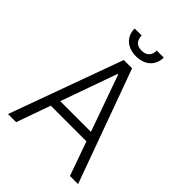

<svg xmlns="http://www.w3.org/2000/svg" viewBox="-254 -1036 1163 1163"><g transform="rotate(45 328.0 -454.5)"><path d="M292.6 -727.3H363.6L628.2 0H558.6L480.8 -219.1H175.4L97.7 0H28.1ZM196.7 -278.8H459.5L330.6 -641H325.6ZM204.2 -909.1H263.8Q263.8 -895.2 267.6 -883.2Q271.3 -871.1 278.9 -862.2Q286.6 -853.3 298.8 -848.4Q311.1 -843.4 328.1 -843.4Q345.2 -843.4 357.6 -848.4Q370 -853.3 378 -862.2Q386 -871.1 389.7 -883.2Q393.5 -895.2 393.5 -909.1H453.1Q453.1 -881.4 443.5 -860.1Q433.9 -838.8 417.1 -824.4Q400.2 -810 377.5 -802.6Q354.8 -795.1 328.1 -795.1Q301.8 -795.1 279.1 -802.6Q256.4 -810 239.7 -824.6Q223 -839.1 213.6 -860.3Q204.2 -881.4 204.2 -909.1Z"/></g></svg>

Font: Inter P Light
Style: Regular
Weight: 300
Designer: Rasmus Andersson
Foundry: rsms
Version: Version 3.018;git-588b23468